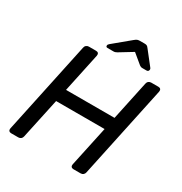

<svg xmlns="http://www.w3.org/2000/svg" viewBox="-201 -1033 1116 1180"><g transform="rotate(30 357.0 -443.5)"><path d="M47.4 0Q37.3 0 32 -6.3Q26.7 -12.6 28.7 -22.9L167.5 -676.3Q169.5 -687.3 177.4 -693.6Q185.3 -700 195.4 -700H246.8Q257.8 -700 262.7 -693.6Q267.6 -687.3 265.6 -676.3L206.7 -399.6H550.8L609.6 -676.3Q611.6 -687.3 619.4 -693.6Q627.3 -700 637.5 -700H688.9Q699.9 -700 704.7 -693.6Q709.6 -687.3 707.6 -676.3L568.8 -22.9Q566.8 -12.7 559.3 -6.4Q551.9 0 540.9 0H489.5Q479.3 0 474 -6.4Q468.8 -12.7 470.8 -22.9L532.2 -309.6H188.2L126.7 -22.9Q124.7 -12.7 117.3 -6.4Q109.8 0 98.8 0ZM298.8 -750Q286.8 -750 287.4 -761.1Q287.8 -769.1 296.2 -775.7L413.1 -872.6Q425.9 -883.6 433.7 -885.5Q441.4 -887.5 449.2 -887.5H481.7Q490.2 -887.5 496.9 -885.5Q503.6 -883.6 511.4 -872.6L586.9 -776.6Q592.5 -769.9 590.5 -761.9Q588.3 -750 574.7 -750H546.7Q539.9 -750 534.9 -751.8Q529.9 -753.6 525.6 -757L457.2 -813.6L364.3 -757Q358.2 -753.8 353.1 -751.9Q347.9 -750 341.2 -750Z"/></g></svg>

Font: Rubik Light
Style: Italic
Weight: 300
Italic angle: -12°
Designer: Hubert and Fischer
Foundry: Hubert and Fischer
Version: Version 2.300;gftools[0.9.30]